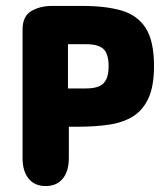

<svg xmlns="http://www.w3.org/2000/svg" viewBox="-20 -616 555 647"><path d="M212 -189H244Q301 -189 348 -196Q395 -203 428.5 -224Q462 -245 480.5 -285.5Q499 -326 499 -393Q499 -478 471 -521.5Q443 -565 389.5 -580.5Q336 -596 259 -596H154Q116 -596 86 -579Q56 -562 56 -516V-84Q56 -39 76.5 -14Q97 11 134 11Q171 11 191.5 -14Q212 -39 212 -84ZM209 -318V-467H271Q312 -467 329 -450.5Q346 -434 346 -393Q346 -366 338.5 -349.5Q331 -333 314.5 -325.5Q298 -318 270 -318Z"/></svg>

Font: Beiruti Black
Style: Regular
Weight: 900
Designer: Arlette Boutros
Foundry: Boutros
Version: Version 1.41